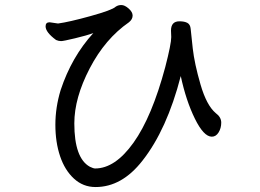

<svg xmlns="http://www.w3.org/2000/svg" viewBox="-20 -734 1040 767"><path d="M361.8 13.2Q312 13.2 275.4 -20.5Q238.8 -54.2 220 -110.1Q201.2 -166 201.2 -235.8Q201.2 -304.7 222.2 -374Q266.1 -506.8 353 -602.1Q327.1 -592.3 280 -581.1Q232.9 -569.8 224.1 -569.8Q214.4 -569.8 204.1 -574.2Q162.1 -605 162.1 -628.9Q162.1 -645 178.2 -645L211.9 -640.1Q255.9 -646 342 -669.9Q428.2 -693.8 441.9 -707Q451.7 -713.9 464.8 -713.9Q478 -713.9 493.9 -700Q509.8 -686 509.8 -671.9Q509.8 -656.7 495.1 -645Q399.9 -579.1 338.4 -460.9Q276.9 -342.8 276.9 -241.2Q276.9 -102.1 338.9 -67.9Q353 -61 359.9 -61Q439.9 -61 513.4 -164.1Q586.9 -267.1 640.1 -465.8Q664.1 -558.6 664.1 -585.9L663.1 -611.8Q663.1 -648.9 696.8 -648.9Q716.8 -648.9 728.5 -642.6Q740.2 -636.2 741.7 -618.7Q743.2 -601.1 750 -540.5Q756.8 -480 781 -396.5Q805.2 -313 841.8 -282.2Q863.8 -266.1 863.8 -244.1Q863.8 -222.2 853.3 -205.1Q842.8 -188 826.2 -188Q793.9 -188 758.5 -260Q723.1 -332 702.1 -430.2Q647 -216.3 548.8 -91.8Q466.8 13.2 361.8 13.2Z"/></svg>

Font: LXGW WenKai Screen R
Style: Regular
Weight: 400
Designer: Fontworks Inc.
Version: Version 1.235;May 31, 2022